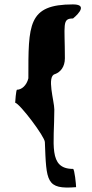

<svg xmlns="http://www.w3.org/2000/svg" viewBox="-20 -740 419 873"><path d="M49 -273C71 -268 184 -118 184 -94C191 86 189 122 326 111C326 100 319 28 312 28C198 28 227 -86 227 -242C227 -280 191 -394 230 -403C255 -412 275 -436 275 -475C275 -629 261 -656 312 -656C312 -656 393 -720 312 -720C106 -720 109 -629 109 -384C101 -351 78 -332 57 -332C53 -330 49 -278 49 -273Z"/></svg>

Font: Ampere
Style: SuExt
Weight: 400
Version: Version 1